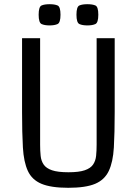

<svg xmlns="http://www.w3.org/2000/svg" viewBox="-20 -882 651 914"><path d="M440 -700H526V-349Q526 -249 522 -180Q518 -111 498 -68.5Q478 -26 433 -7Q388 12 305 12Q223 12 177.5 -7Q132 -26 112.5 -68.5Q93 -111 89 -180Q85 -249 85 -349V-700H171V-193Q171 -164 173.5 -140Q176 -116 188 -98.5Q200 -81 227.5 -71.5Q255 -62 306 -62Q356 -62 383.5 -71.5Q411 -81 423 -98.5Q435 -116 437.5 -140Q440 -164 440 -193ZM216 -862Q240 -862 254 -856Q268 -850 268 -812Q268 -774 254 -767.5Q240 -761 216 -761Q192 -761 178 -767.5Q164 -774 164 -812Q164 -850 178 -856Q192 -862 216 -862ZM396 -862Q420 -862 434 -856Q448 -850 448 -812Q448 -774 434 -767.5Q420 -761 396 -761Q372 -761 358 -767.5Q344 -774 344 -812Q344 -850 358 -856Q372 -862 396 -862Z"/></svg>

Font: Strait
Style: Regular
Weight: 400
Designer: Eduardo Rodriguez Tunni
Foundry: Eduardo Rodriguez Tunni
Version: Version 1.002; ttfautohint (v1.8.4.7-5d5b);gftools[0.9.23]